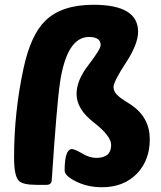

<svg xmlns="http://www.w3.org/2000/svg" viewBox="-20 -775 674 805"><path d="M508 -512Q456 -433 456 -410Q456 -388 480 -369Q488 -362 504 -352Q525 -339 532 -334Q608 -281 608 -191Q608 -105 556 -49Q500 10 408 10Q346 10 297 -15Q251 -38 251 -60Q251 -150 282 -150Q292 -150 324 -132Q355 -113 383 -113Q446 -113 446 -167Q446 -205 374 -261Q301 -317 301 -381Q301 -439 352 -504Q402 -569 402 -586Q402 -620 353 -620Q261 -620 232 -432Q218 -338 197 -20Q196 0 175 0H134Q75 0 59 -17Q39 -37 39 -115Q39 -306 79 -490Q109 -628 169 -687Q237 -755 372 -755Q559 -755 559 -642Q559 -590 508 -512Z"/></svg>

Font: PoetsenOne
Style: Regular
Weight: 400
Designer: Rodrigo Fuenzalida, Pablo Impallari
Foundry: Pablo Impallari, Rodrigo Fuenzalida
Version: Version 1.000